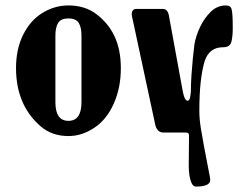

<svg xmlns="http://www.w3.org/2000/svg" viewBox="-20 -488 905 707"><path d="M232 13Q171 13 129.5 -23Q88 -59 66 -106Q39 -163 39 -237Q39 -307 65 -359.5Q91 -412 134 -439Q180 -468 232 -468Q293 -468 335.5 -435.5Q378 -403 400 -358Q425 -307 425 -237Q425 -164 398.5 -105.5Q372 -47 328 -18Q282 13 232 13ZM671 -117Q678 -117 680.5 -132Q683 -147 683 -157Q683 -180 685 -211Q687 -242 690 -272Q693 -302 696 -325Q701 -355 716.5 -388Q732 -421 756 -444.5Q780 -468 812 -468Q830 -468 833 -453Q835 -446 836 -430Q837 -414 837 -390Q837 -388 837 -386Q837 -384 837 -382Q837 -354 832 -334Q827 -314 801 -314Q751 -314 734 -264Q714 -199 714 -80Q714 -49 720 -13Q726 23 732 55Q740 97 747 133Q751 154 752.5 161.5Q754 169 754 175Q754 199 701 199Q691 199 685 185Q679 171 677 153.5Q675 136 675 124L676 10Q676 0 664 0H582Q557 0 551 -32L466 -428Q465 -432 465 -436Q465 -444 469 -449.5Q473 -455 481 -455H580Q599 -455 603 -425L652 -157Q659 -117 671 -117ZM232 -420Q204 -420 194 -403.5Q184 -387 184 -357V-112Q184 -43 232 -43Q280 -43 280 -112V-357Q280 -387 270 -403.5Q260 -420 232 -420Z"/></svg>

Font: Shafarik
Style: Regular
Weight: 400
Version: Version 1.001; ttfautohint (v1.8.4.7-5d5b)